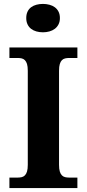

<svg xmlns="http://www.w3.org/2000/svg" viewBox="-20 -955 441 975"><path d="M27.8 0V-53.2H69.8Q81.1 -53.2 90.3 -55.4Q99.6 -57.6 106.4 -64.5Q113.3 -71.3 117.2 -84Q121.1 -96.7 121.1 -118.2V-595.7Q121.1 -617.2 117.2 -629.9Q113.3 -642.6 106.4 -649.4Q99.6 -656.2 90.3 -658.4Q81.1 -660.6 69.8 -660.6H27.8V-713.9H373V-660.6H331.1Q320.3 -660.6 310.8 -658.4Q301.3 -656.2 294.4 -649.4Q287.6 -642.6 283.7 -629.9Q279.8 -617.2 279.8 -595.7V-118.2Q279.8 -96.7 283.7 -84Q287.6 -71.3 294.4 -64.5Q301.3 -57.6 310.8 -55.4Q320.3 -53.2 331.1 -53.2H373V0ZM113.3 -863.3Q113.3 -882.3 119.9 -896Q126.5 -909.7 137.9 -918.2Q149.4 -926.8 164.8 -930.9Q180.2 -935.1 198.2 -935.1Q215.3 -935.1 231 -930.9Q246.6 -926.8 258.3 -918.2Q270 -909.7 277.1 -896Q284.2 -882.3 284.2 -863.3Q284.2 -844.7 277.1 -831.1Q270 -817.4 258.3 -808.6Q246.6 -799.8 231 -795.4Q215.3 -791 198.2 -791Q180.2 -791 164.8 -795.4Q149.4 -799.8 137.9 -808.6Q126.5 -817.4 119.9 -831.1Q113.3 -844.7 113.3 -863.3Z"/></svg>

Font: Droids
Style: b
Weight: 700
Foundry: Ascender Corporation
Version: Version 1.00 build 113